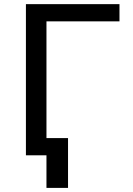

<svg xmlns="http://www.w3.org/2000/svg" viewBox="-20 -749 642 926"><path d="M204.1 157.2H308.1V-83H204.1V-646H556.2V-729H105V0H204.1Z"/></svg>

Font: Hack
Style: Regular
Weight: 400
Monospace: yes
Designer: Christopher Simpkins
Foundry: Christopher Simpkins
Version: Version 2.010